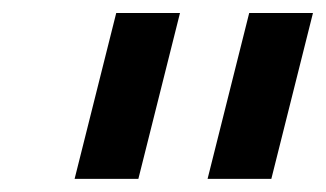

<svg xmlns="http://www.w3.org/2000/svg" viewBox="-20 -695 502 296"><path d="M95 -419.2 159.2 -675H257.5L193.3 -419.2ZM300 -419.2 364.2 -675H462.5L398.3 -419.2Z"/></svg>

Font: Funnel Sans SemiBold
Style: Italic
Weight: 600
Italic angle: -14.036°
Designer: NORD ID, Kristian Moeller
Foundry: Dicotype
Version: Version 1.000